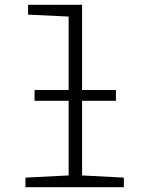

<svg xmlns="http://www.w3.org/2000/svg" viewBox="-20 -780 603 800"><path d="M86 0V-40L266 -49V-360H124V-405H266V-711L97 -719V-760H322V-405H463V-360H322V-49L496 -40V0Z"/></svg>

Font: Noto Sans Mono SemiCondensed Light
Style: Regular
Weight: 300
Width: 4
Designer: Monotype Design Team
Foundry: Monotype Imaging Inc.
Version: Version 2.014; ttfautohint (v1.8.4.7-5d5b)